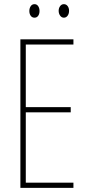

<svg xmlns="http://www.w3.org/2000/svg" viewBox="-20 -903 421 923"><path d="M333 0H78V-714H333V-689H104V-388H320V-363H104V-25H333ZM121 -850Q121 -863 127.5 -873Q134 -883 146 -883Q157 -883 163.5 -873.5Q170 -864 170 -850Q170 -836 163.5 -827Q157 -818 146 -818Q134 -818 127.5 -827.5Q121 -837 121 -850ZM262 -851Q262 -864 269 -873.5Q276 -883 287 -883Q298 -883 305 -874Q312 -865 312 -851Q312 -837 305 -827.5Q298 -818 287 -818Q276 -818 269 -828Q262 -838 262 -851Z"/></svg>

Font: Noto Sans Gurmukhi ExtraCondensed Thin
Style: Regular
Weight: 100
Width: 2
Designer: Jelle Bosma - Monotype Design Team
Foundry: Monotype Imaging Inc.
Version: Version 2.004; ttfautohint (v1.8.4.7-5d5b)